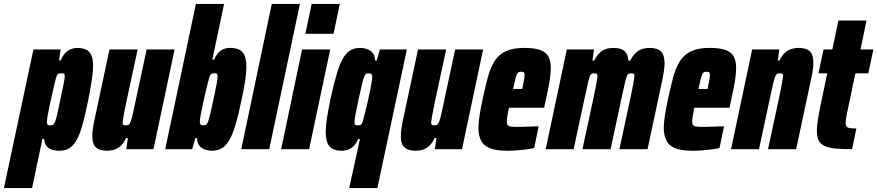

<svg xmlns="http://www.w3.org/2000/svg" viewBox="-82 -763 4487 982"><path d="M-62 199 89 -510H228L220 -454H229Q238 -478 252 -492Q266 -506 281.5 -512Q297 -518 311 -518Q339 -518 357.5 -509.5Q376 -501 385 -481Q394 -461 394 -425Q394 -395 387.5 -353.5Q381 -312 370 -255Q355 -181 341.5 -130.5Q328 -80 311.5 -49.5Q295 -19 273.5 -5.5Q252 8 222 8Q196 8 179 1Q162 -6 153.5 -19.5Q145 -33 144 -52H135L82 199ZM175 -122Q184 -122 189 -124.5Q194 -127 199 -138.5Q204 -150 210.5 -177.5Q217 -205 227 -255Q238 -307 243.5 -334Q249 -361 249 -373Q249 -381 247 -384Q245 -387 241.5 -387.5Q238 -388 232 -388Q225 -388 220 -387Q215 -386 211 -380Q207 -374 203 -359Q200 -349 195 -326.5Q190 -304 183.5 -276Q177 -248 171 -220Q165 -192 161.5 -170Q158 -148 158 -139Q158 -127 162.5 -124.5Q167 -122 175 -122Z M468 8Q440 8 422.5 0Q405 -8 397.5 -25Q390 -42 390 -68Q390 -86 393.5 -109.5Q397 -133 404 -163L478 -510H622L563 -236Q554 -193 550 -170Q546 -147 545 -136Q545 -130 547 -127Q549 -124 553 -123Q557 -122 562 -122Q571 -122 576 -125Q581 -128 586 -140.5Q591 -153 597.5 -181Q604 -209 614 -258L668 -510H811L703 0H564L572 -57H563Q550 -29 533 -15Q516 -1 499 3.5Q482 8 468 8Z M1002 8Q984 8 966.5 2Q949 -4 937.5 -18Q926 -32 926 -56H917L901 0H763L920 -743H1064L1004 -458H1013Q1021 -477 1032.5 -490.5Q1044 -504 1059.5 -511Q1075 -518 1095 -518Q1124 -518 1142.5 -508.5Q1161 -499 1169.5 -477.5Q1178 -456 1178 -420Q1178 -392 1172 -350.5Q1166 -309 1154 -255Q1138 -176 1122.5 -124.5Q1107 -73 1089.5 -44Q1072 -15 1050.5 -3.5Q1029 8 1002 8ZM957 -122Q966 -122 971 -124.5Q976 -127 981 -138.5Q986 -150 992.5 -177.5Q999 -205 1010 -255Q1021 -306 1026 -333.5Q1031 -361 1031 -373Q1031 -381 1029 -384Q1027 -387 1023.5 -387.5Q1020 -388 1014 -388Q1009 -388 1004 -387Q999 -386 995.5 -382Q992 -378 989 -369Q987 -363 981.5 -341.5Q976 -320 969 -290Q962 -260 955.5 -229.5Q949 -199 944.5 -175Q940 -151 940 -140Q940 -131 943.5 -126.5Q947 -122 957 -122Z M1152 0 1308 -743H1452L1295 0Z M1480 -590 1512 -743H1656L1624 -590ZM1356 0 1463 -510H1607L1499 0Z M1704 199 1759 -52H1750Q1742 -33 1730 -19.5Q1718 -6 1702.5 1Q1687 8 1667 8Q1638 8 1619.5 -1.5Q1601 -11 1592.5 -32.5Q1584 -54 1584 -90Q1584 -119 1590.5 -160Q1597 -201 1608 -255Q1625 -334 1640.5 -385.5Q1656 -437 1673 -466Q1690 -495 1711.5 -506.5Q1733 -518 1760 -518Q1778 -518 1795.5 -512Q1813 -506 1824.5 -492Q1836 -478 1836 -454H1845L1861 -510H1999L1848 199ZM1748 -122Q1754 -122 1758.5 -123Q1763 -124 1766.5 -128Q1770 -132 1773 -141Q1776 -151 1782 -174.5Q1788 -198 1795 -227Q1802 -256 1808 -285.5Q1814 -315 1818 -337.5Q1822 -360 1822 -370Q1822 -379 1818.5 -383.5Q1815 -388 1805 -388Q1796 -388 1791 -385.5Q1786 -383 1781 -371.5Q1776 -360 1769.5 -332.5Q1763 -305 1752 -255Q1741 -204 1736 -176.5Q1731 -149 1731 -137Q1731 -130 1733 -126.5Q1735 -123 1739 -122.5Q1743 -122 1748 -122Z M2046 8Q2018 8 2000.5 0Q1983 -8 1975.5 -25Q1968 -42 1968 -68Q1968 -86 1971.5 -109.5Q1975 -133 1982 -163L2056 -510H2200L2141 -236Q2132 -193 2128 -170Q2124 -147 2123 -136Q2123 -130 2125 -127Q2127 -124 2131 -123Q2135 -122 2140 -122Q2149 -122 2154 -125Q2159 -128 2164 -140.5Q2169 -153 2175.5 -181Q2182 -209 2192 -258L2246 -510H2389L2281 0H2142L2150 -57H2141Q2128 -29 2111 -15Q2094 -1 2077 3.5Q2060 8 2046 8Z M2514 8Q2456 8 2423.5 -5Q2391 -18 2378 -44.5Q2365 -71 2365 -109Q2365 -138 2371 -174.5Q2377 -211 2386 -254Q2400 -320 2413.5 -369.5Q2427 -419 2448.5 -452Q2470 -485 2506 -501.5Q2542 -518 2599 -518Q2652 -518 2681.5 -507Q2711 -496 2723 -473.5Q2735 -451 2735 -414Q2735 -395 2732 -371Q2729 -347 2723.5 -318Q2718 -289 2710 -254L2701 -212H2521Q2516 -187 2513 -170Q2510 -153 2510 -142Q2510 -129 2515 -123Q2520 -117 2532.5 -115.5Q2545 -114 2565 -114Q2575 -114 2594 -114.5Q2613 -115 2635 -116Q2657 -117 2673 -117L2650 -6Q2634 -2 2611 1Q2588 4 2563 6Q2538 8 2514 8ZM2542 -308H2589L2592 -323Q2597 -346 2599 -359Q2601 -372 2601 -380Q2601 -387 2599 -390.5Q2597 -394 2593 -395Q2589 -396 2583 -396Q2576 -396 2571 -394Q2566 -392 2562 -383.5Q2558 -375 2553.5 -357.5Q2549 -340 2542 -308Z M2709 0 2817 -510H2956L2948 -453H2957Q2971 -480 2986.5 -494Q3002 -508 3019 -513Q3036 -518 3054 -518Q3095 -518 3112.5 -501.5Q3130 -485 3132 -453H3141Q3155 -480 3171 -494Q3187 -508 3204.5 -513Q3222 -518 3239 -518Q3282 -518 3299.5 -499Q3317 -480 3317 -438Q3317 -422 3314 -402Q3311 -382 3306 -356L3230 0H3086L3145 -274Q3154 -317 3158 -340.5Q3162 -364 3163 -374Q3163 -384 3158.5 -386Q3154 -388 3146 -388Q3138 -388 3132.5 -385Q3127 -382 3122.5 -369.5Q3118 -357 3112 -329.5Q3106 -302 3095 -252L3041 0H2897L2956 -274Q2965 -317 2969 -340.5Q2973 -364 2974 -374Q2974 -384 2969.5 -386Q2965 -388 2957 -388Q2949 -388 2943.5 -385Q2938 -382 2933.5 -369.5Q2929 -357 2923 -329.5Q2917 -302 2906 -252L2852 0Z M3462 8Q3404 8 3371.5 -5Q3339 -18 3326 -44.5Q3313 -71 3313 -109Q3313 -138 3319 -174.5Q3325 -211 3334 -254Q3348 -320 3361.5 -369.5Q3375 -419 3396.5 -452Q3418 -485 3454 -501.5Q3490 -518 3547 -518Q3600 -518 3629.5 -507Q3659 -496 3671 -473.5Q3683 -451 3683 -414Q3683 -395 3680 -371Q3677 -347 3671.5 -318Q3666 -289 3658 -254L3649 -212H3469Q3464 -187 3461 -170Q3458 -153 3458 -142Q3458 -129 3463 -123Q3468 -117 3480.5 -115.5Q3493 -114 3513 -114Q3523 -114 3542 -114.5Q3561 -115 3583 -116Q3605 -117 3621 -117L3598 -6Q3582 -2 3559 1Q3536 4 3511 6Q3486 8 3462 8ZM3490 -308H3537L3540 -323Q3545 -346 3547 -359Q3549 -372 3549 -380Q3549 -387 3547 -390.5Q3545 -394 3541 -395Q3537 -396 3531 -396Q3524 -396 3519 -394Q3514 -392 3510 -383.5Q3506 -375 3501.5 -357.5Q3497 -340 3490 -308Z M3657 0 3765 -510H3904L3896 -453H3905Q3918 -482 3935 -495.5Q3952 -509 3969.5 -513.5Q3987 -518 4000 -518Q4029 -518 4046 -510Q4063 -502 4070.5 -485.5Q4078 -469 4078 -442Q4078 -424 4074.5 -400.5Q4071 -377 4064 -347L3990 0H3846L3905 -274Q3914 -317 3918 -340.5Q3922 -364 3923 -374Q3923 -381 3921 -383.5Q3919 -386 3915.5 -387Q3912 -388 3906 -388Q3897 -388 3892 -385Q3887 -382 3882 -369.5Q3877 -357 3871 -329.5Q3865 -302 3854 -252L3800 0Z M4276 0Q4224 0 4189 -3.5Q4154 -7 4133.5 -17.5Q4113 -28 4104.5 -46.5Q4096 -65 4096 -95Q4096 -111 4098.5 -130.5Q4101 -150 4105 -174Q4109 -198 4115 -226L4149 -388H4104L4130 -510H4175L4206 -658H4350L4319 -510H4385L4359 -388H4293L4251 -188Q4249 -176 4247 -166.5Q4245 -157 4244 -149Q4243 -141 4243 -135Q4243 -122 4248.5 -115.5Q4254 -109 4266 -107.5Q4278 -106 4298 -106Z"/></svg>

Font: Saira Condensed Black
Style: Italic
Weight: 900
Width: 3
Italic angle: -12°
Designer: Hector Gatti with collaboration of the Omnibus-Type team
Foundry: Omnibus-Type
Version: Version 1.101